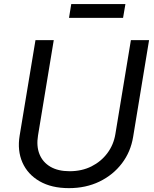

<svg xmlns="http://www.w3.org/2000/svg" viewBox="-20 -928 770 959"><path d="M324.2 11.7Q237.3 11.7 177.7 -22.7Q118.2 -57.1 92 -116.5Q65.9 -175.8 78.1 -250.5L157.2 -727.5H248.5L169.9 -251.5Q161.1 -198.2 177.2 -158Q193.4 -117.7 231.7 -95.2Q270 -72.8 327.6 -72.8Q388.7 -72.8 436.8 -96.9Q484.9 -121.1 516.1 -162.8Q547.4 -204.6 556.2 -257.8L633.8 -727.5H724.6L645 -244.6Q632.8 -169.4 588.6 -111.6Q544.4 -53.7 476.6 -21Q408.7 11.7 324.2 11.7ZM606.4 -907.7 594.7 -838.9H324.7L335.9 -907.7Z"/></svg>

Font: Inter 20pt
Style: Italic
Weight: 400
Italic angle: -9.3988°
Version: Version 4.001;git-66647c0bb